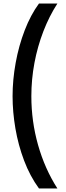

<svg xmlns="http://www.w3.org/2000/svg" viewBox="-20 -820 372 1084"><path d="M51 -277Q51 -369 68.5 -465.5Q86 -562 119.5 -649Q153 -736 200 -800H304Q258 -729 225 -643.5Q192 -558 174.5 -465Q157 -372 157 -277Q157 -135 195 -1Q233 133 304 244H200Q149 174 116 86.5Q83 -1 67 -94.5Q51 -188 51 -277Z"/></svg>

Font: Noto Sans Tamil ExtraCondensed SemiBold
Style: Regular
Weight: 600
Width: 2
Designer: Jelle Bosma - Monotype Design Team
Foundry: Monotype Imaging Inc.
Version: Version 2.004; ttfautohint (v1.8.4.7-5d5b)